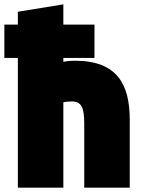

<svg xmlns="http://www.w3.org/2000/svg" viewBox="-32 -832 651 882"><path d="M-12 -566H50V30H259V-362C271 -365 284 -366 298 -366C342 -366 355 -338 355 -264V30H564V-282C564 -443 507 -553 313 -553C295 -553 277 -552 259 -548V-566H402V-719H259V-812L50 -778V-719H-12Z"/></svg>

Font: Repo ExtraBlack
Style: Regular
Weight: 400
Designer: Stefan Peev
Foundry: Context Ltd
Version: Version 001.502